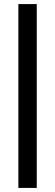

<svg xmlns="http://www.w3.org/2000/svg" viewBox="-20 -720 270 940"><path d="M70 200V-700H160V200Z"/></svg>

Font: Cuprum
Style: Regular
Weight: 400
Designer: Jovanny Lemonad
Foundry: Jovanny Lemonad
Version: Version 3.000